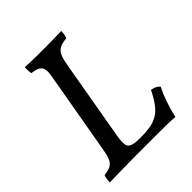

<svg xmlns="http://www.w3.org/2000/svg" viewBox="-190 -800 924 924"><g transform="rotate(-45 272.5 -338.0)"><path d="M25 3Q26 -8 27 -19Q28 -30 32 -40Q62 -43 78 -52.5Q94 -62 102 -83Q110 -104 116 -143L188 -554Q194 -586 189.5 -602Q185 -618 170.5 -625.5Q156 -633 130 -636Q128 -646 127.5 -657.5Q127 -669 128 -679Q156 -677 185.5 -676.5Q215 -676 246 -676Q277 -676 311.5 -676.5Q346 -677 375 -678Q375 -666 373 -655Q371 -644 367 -636Q337 -633 320 -624Q303 -615 294.5 -595.5Q286 -576 280 -541L209 -133Q203 -96 205.5 -77Q208 -58 226 -51.5Q244 -45 281 -45H287Q343 -45 376.5 -57Q410 -69 433.5 -97Q457 -125 480 -172Q494 -170 504.5 -165Q515 -160 524 -150Q508 -119 494.5 -80Q481 -41 471 3Q452 1 420.5 0.5Q389 0 352 0Q315 0 279 0Q251 0 218.5 0Q186 0 153 0.5Q120 1 87.5 1.5Q55 2 25 3Z"/></g></svg>

Font: Vollkorn
Style: Italic
Weight: 400
Italic angle: -11°
Designer: Friedrich Althausen
Foundry: Friedrich Althausen
Version: Version 5.001